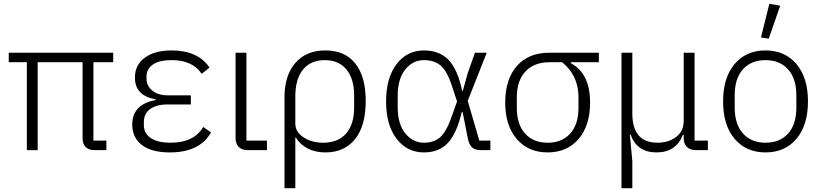

<svg xmlns="http://www.w3.org/2000/svg" viewBox="-20 -789 4318 1009"><path d="M471 -462V-50H539V0H477Q446 0 430 -16.5Q414 -33 414 -61V-462H178V0H121V-462H26V-512H575V-462Z M1048 -122 1089 -93Q1029 12 873 12Q776 12 725.5 -27Q675 -66 675 -134Q675 -241 798 -263V-267Q689 -286 689 -381Q689 -447 740.5 -485.5Q792 -524 882 -524Q1020 -524 1081 -434L1040 -401Q992 -473 882 -473Q816 -473 783 -449.5Q750 -426 750 -388V-376Q750 -338 780.5 -313Q811 -288 861 -288H983V-240H861Q801 -240 768.5 -215.5Q736 -191 736 -147V-132Q736 -88 772.5 -63.5Q809 -39 876 -39Q1000 -39 1048 -122Z M1383 -50V0H1281Q1251 0 1234.5 -17Q1218 -34 1218 -63V-512H1275V-50Z M1475 200V-279Q1475 -391 1531.5 -457.5Q1588 -524 1690 -524Q1793 -524 1847.5 -455Q1902 -386 1902 -258Q1902 -128 1846 -58Q1790 12 1690 12Q1636 12 1595.5 -9.5Q1555 -31 1535 -66H1532V200ZM1678 -39Q1757 -39 1799 -87.5Q1841 -136 1841 -224V-288Q1841 -375 1800.5 -424Q1760 -473 1687 -473Q1613 -473 1572.5 -423.5Q1532 -374 1532 -283V-139Q1532 -95 1575.5 -67Q1619 -39 1678 -39Z M2557 -50V0H2507Q2476 0 2460.5 -14.5Q2445 -29 2438 -64L2411 -201H2407Q2380 -87 2333.5 -37.5Q2287 12 2208 12Q2119 12 2064 -60Q2009 -132 2009 -256Q2009 -380 2064 -452Q2119 -524 2208 -524Q2289 -524 2337 -474.5Q2385 -425 2409 -311H2412L2438 -405L2476 -512H2538L2438 -259L2499 -50ZM2208 -39Q2263 -39 2296 -70.5Q2329 -102 2357 -186L2382 -256L2357 -331Q2332 -412 2298 -442.5Q2264 -473 2208 -473Q2149 -473 2109.5 -423.5Q2070 -374 2070 -287V-225Q2070 -138 2109.5 -88.5Q2149 -39 2208 -39Z M3127 -462H2980V-457Q3081 -403 3081 -250Q3081 -129 3020.5 -58.5Q2960 12 2858 12Q2756 12 2695.5 -58.5Q2635 -129 2635 -250Q2635 -372 2696 -442Q2757 -512 2868 -512H3127ZM2934 -462H2868Q2787 -462 2741.5 -413.5Q2696 -365 2696 -278V-222Q2696 -135 2739.5 -87Q2783 -39 2858 -39Q2933 -39 2976.5 -87Q3020 -135 3020 -222V-278Q3020 -393 2934 -462Z M3303 200H3246V-512H3303V-194Q3303 -39 3435 -39Q3493 -39 3533 -69Q3573 -99 3573 -154V-512H3630V-50H3700V0H3637Q3606 0 3589.5 -17Q3573 -34 3573 -62V-81H3569Q3533 12 3430 12Q3327 12 3294 -82H3290L3303 57Z M4165.5 -59.5Q4105 12 4003 12Q3901 12 3840.5 -59.5Q3780 -131 3780 -256Q3780 -381 3840.5 -452.5Q3901 -524 4003 -524Q4105 -524 4165.5 -452.5Q4226 -381 4226 -256Q4226 -131 4165.5 -59.5ZM4165 -224V-288Q4165 -376 4121.5 -424.5Q4078 -473 4003 -473Q3928 -473 3884.5 -425Q3841 -377 3841 -288V-224Q3841 -136 3884.5 -87.5Q3928 -39 4003 -39Q4078 -39 4121.5 -87Q4165 -135 4165 -224ZM4080 -759 4020 -586 3979 -592 4023 -769Z"/></svg>

Font: IBM Plex Sans Light
Style: Regular
Weight: 300
Designer: Mike Abbink, Paul van der Laan, Pieter van Rosmalen
Foundry: Bold Monday
Version: Version 3.0